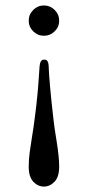

<svg xmlns="http://www.w3.org/2000/svg" viewBox="-20 -460 324 708"><path d="M142.1 228Q119.6 228 102.8 210Q85.9 191.9 85.9 154.8Q85.9 128.4 89.4 102.3Q92.8 76.2 98.6 41Q104.5 5.9 107.9 -22.9Q114.3 -70.3 118.2 -112.5Q122.1 -154.8 123.8 -184.1Q125.5 -213.4 126 -215.8Q127.9 -240.2 142.1 -240.2Q151.4 -240.2 154.8 -235.1Q158.2 -230 159.2 -220.2Q161.6 -154.8 176.8 -22.9Q179.7 6.3 189 62.3Q198.2 118.2 198.2 154.8Q198.2 191.9 181.2 210Q164.1 228 142.1 228ZM181.6 -423.3Q198.2 -406.7 198.2 -383.8Q198.2 -360.8 181.6 -344.5Q165 -328.1 142.1 -328.1Q119.1 -328.1 102.5 -344.5Q85.9 -360.8 85.9 -383.8Q85.9 -406.7 102.5 -423.3Q119.1 -439.9 142.1 -439.9Q165 -439.9 181.6 -423.3Z"/></svg>

Font: Common Serif News
Style: Regular
Weight: 450
Designer: Philipp H. Poll, Khaled Hosny
Foundry: Stefan Peev, Context Ltd.
Version: Version 1.026